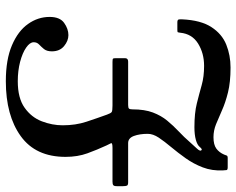

<svg xmlns="http://www.w3.org/2000/svg" viewBox="-98 -702 830 675"><g transform="rotate(-90 317.5 -365.0)"><path d="M55.5 3.5C55.8 8.5 56.2 12.5 56.5 15.5C56.8 18.5 60 20 66 20H99C104 20 106.9 18.8 107.8 16.2C108.6 13.8 109.7 10.8 111 7.5C116 -4.2 123.1 -13.3 132.2 -20C141.4 -26.7 154.7 -30 172 -30C187.7 -30 202.9 -27 217.8 -21C232.6 -15 248.9 -8 266.8 0C284.6 8 305.5 15 329.5 21C353.5 27 382.7 30 417 30C445.7 30 472.5 25 497.5 15C522.5 5 543.1 -12.4 559.2 -37.2C575.4 -62.1 584.5 -96.3 586.5 -140C586.8 -145 586.7 -149.1 586 -152.2C585.3 -155.4 582 -157 576 -157H550.5C545.2 -157 542.2 -156.6 541.5 -155.8C540.8 -154.9 540.2 -152 539.5 -147C536.8 -119.3 524.2 -98.4 501.5 -84.2C478.8 -70.1 452.7 -63 423 -63C397.7 -63 375 -65.8 355 -71.5C335 -77.2 313.7 -82.8 291 -88.5C268.3 -94.2 240.3 -97 207 -97C189.7 -97 175 -95.3 163 -92C151 -88.7 142.6 -84.1 137.8 -78.2C132.9 -72.4 129.5 -70.2 127.5 -71.5C122.8 -74.5 124.5 -80.2 132.5 -88.5C140.5 -96.8 147.5 -104.5 153.5 -111.5C166.2 -126.2 179.2 -139.8 192.8 -152.5C206.2 -165.2 218.8 -178.6 230.5 -192.8C242.2 -206.9 251.7 -223.7 259 -243C266.3 -262.3 270 -286.2 270 -314.5C270 -320.8 270.9 -325 272.8 -327C274.6 -329 278.8 -330 285.5 -330H438C446 -330 450 -333.7 450 -341V-371.5C450 -378.2 449.4 -382.1 448.2 -383.2C447.1 -384.4 443.2 -385 436.5 -385H283.5C271.2 -385 263.6 -385.9 260.8 -387.8C257.9 -389.6 254.8 -395.2 251.5 -404.5C243.2 -427.5 234.8 -451.6 226.5 -476.8C218.2 -501.9 214 -529.7 214 -560C214 -584.7 218.7 -609.2 228 -633.5C237.3 -657.8 253.2 -678 275.8 -694C298.2 -710 329.3 -718 369 -718C393.7 -718 416.4 -715.2 437.2 -709.8C458.1 -704.2 474.8 -697.2 487.2 -688.5C499.8 -679.8 506 -671 506 -662C506 -654.3 503.3 -648 498 -643C492.7 -638 487.3 -632.2 482 -625.8C476.7 -619.2 474 -610 474 -598C474 -579.7 480.2 -565.4 492.5 -555.2C504.8 -545.1 517.7 -540 531 -540C545.7 -540 560 -545 574 -555C588 -565 595 -582 595 -606C595 -633.3 586.8 -658.7 570.2 -682C553.8 -705.3 528.8 -724.2 495.2 -738.5C461.8 -752.8 419.7 -760 369 -760C288.7 -760 224.2 -742.5 175.8 -707.5C127.2 -672.5 103 -620 103 -550C103 -521.7 107.2 -496.1 115.5 -473.2C123.8 -450.4 133 -428.2 143 -406.5C146.7 -399.2 149.3 -393.8 151 -390.2C152.7 -386.8 147.2 -385 134.5 -385H16C10 -385 5.8 -384.1 3.5 -382.2C1.2 -380.4 0 -376.3 0 -370V-348C0 -341.3 0.7 -336.7 2 -334C3.3 -331.3 7.2 -330 13.5 -330H151.5C163.2 -330 171.5 -323.2 176.5 -309.8C181.5 -296.2 184 -280 184 -261C184 -248.7 179.5 -235.8 170.5 -222.2C161.5 -208.8 150.4 -194.2 137.2 -178.5C124.1 -162.8 111 -145.8 98 -127.5C85 -109.2 74.3 -89.2 66 -67.5C57.7 -45.8 54.2 -22.2 55.5 3.5Z"/></g></svg>

Font: Besley*
Style: Regular
Weight: 400
Designer: Owen Earl
Foundry: indestructible type*
Version: Version 3.000; ttfautohint (v1.8.3)